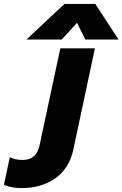

<svg xmlns="http://www.w3.org/2000/svg" viewBox="-205 -726 623 977"><path d="M123 -706H280L398 -525H229L187 -610L109 -525H-70ZM-185 214 -155 74Q-129 88 -90 88Q-20 88 -4 15L102 -480H278L168 36Q147 132 76 181.5Q5 231 -93 231Q-151 231 -185 214Z"/></svg>

Font: Prompt Bold
Style: Bold Italic
Weight: 700
Italic angle: -12°
Designer: Katatrad Team
Foundry: CadsonDemak
Version: Version 1.000